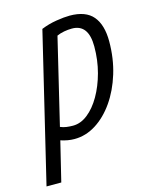

<svg xmlns="http://www.w3.org/2000/svg" viewBox="-138 -607 698 867"><g transform="rotate(-15 211.0 -174.0)"><path d="M-29 185 137 -507Q171 -521 208.5 -527Q246 -533 271 -533Q346 -533 380 -492.5Q414 -452 414 -375Q414 -295 392.5 -225Q371 -155 334 -102Q297 -49 249.5 -19Q202 11 149 11Q118 11 85 0L40 185ZM158 -49Q194 -49 227 -75Q260 -101 286 -146Q312 -191 327.5 -248.5Q343 -306 343 -370Q343 -474 266 -474Q248 -474 229 -470.5Q210 -467 195 -460L99 -59Q113 -53 128 -51Q143 -49 158 -49Z"/></g></svg>

Font: Ubuntu Sans Condensed
Style: Italic
Weight: 400
Width: 3
Italic angle: -13.5°
Designer: Dalton Maag Ltd
Foundry: Dalton Maag Ltd
Version: Version 1.006; ttfautohint (v1.8.4.7-5d5b)